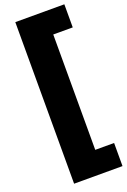

<svg xmlns="http://www.w3.org/2000/svg" viewBox="-190 -868 762 1148"><g transform="rotate(-20 191.0 -294.0)"><path d="M70 220V-808H382V-661H258V73H378V220Z"/></g></svg>

Font: Encode Sans Condensed Thin ExtraBold
Style: Regular
Weight: 800
Version: Version 3.002